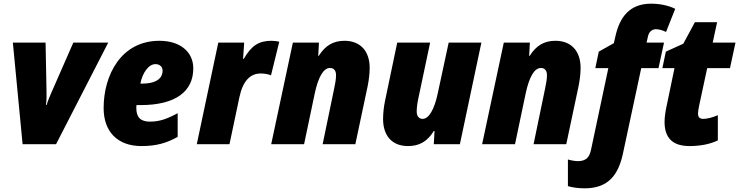

<svg xmlns="http://www.w3.org/2000/svg" viewBox="-20 -785 4023 1045"><path d="M103 0H285L569 -553H379L258 -277C250 -259 239 -232 234 -214H230C234 -240 234 -269 233 -297L228 -553H50Z M750 10C832 10 888 -7 947 -40V-169C890 -138 849 -123 796 -123C747 -123 722 -145 722 -196C722 -201 722 -207 723 -213H745C934 -213 1032 -286 1032 -413C1032 -503 960 -563 848 -563C638 -563 544 -375 544 -197C544 -68 620 10 750 10ZM754 -330H744C755 -387 788 -436 826 -436C851 -436 865 -420 865 -400C865 -365 839 -330 754 -330Z M1051 0H1229L1283 -256C1302 -345 1342 -385 1399 -385C1421 -385 1441 -381 1455 -375L1500 -558C1488 -561 1472 -563 1458 -563C1390 -563 1349 -538 1307 -465H1303L1309 -553H1168Z M1456 0H1635L1693 -276C1712 -365 1740 -415 1776 -415C1796 -415 1809 -402 1809 -376C1809 -355 1804 -326 1799 -304L1736 0H1914L1981 -316C1988 -351 1992 -385 1992 -416C1992 -506 1942 -563 1855 -563C1794 -563 1750 -537 1715 -481H1712L1716 -553H1574Z M2201 10C2263 10 2307 -16 2341 -72H2345L2341 0H2483L2600 -553H2422L2363 -279C2344 -188 2314 -138 2280 -138C2261 -138 2248 -152 2248 -178C2248 -199 2252 -228 2257 -250L2321 -553H2142L2076 -238C2069 -205 2065 -169 2065 -137C2065 -54 2107 10 2201 10Z M2604 0H2783L2841 -276C2860 -365 2888 -415 2924 -415C2944 -415 2957 -402 2957 -376C2957 -355 2952 -326 2947 -304L2884 0H3062L3129 -316C3136 -351 3140 -385 3140 -416C3140 -506 3090 -563 3003 -563C2942 -563 2898 -537 2863 -481H2860L2864 -553H2722Z M3162 240C3292 240 3345 166 3370 53L3470 -414H3564L3594 -553H3499L3507 -588C3512 -610 3527 -626 3550 -626C3567 -626 3588 -620 3605 -611L3655 -737C3619 -755 3571 -765 3524 -765C3406 -765 3352 -691 3329 -585L3321 -550L3239 -504L3220 -414H3291L3197 29C3189 68 3172 92 3126 92C3110 92 3087 88 3071 83V228C3096 236 3131 240 3162 240Z M3733 10C3792 10 3847 -1 3887 -21V-158C3857 -145 3828 -138 3808 -138C3789 -138 3779 -146 3779 -168C3779 -177 3782 -194 3785 -209L3829 -414H3953L3983 -553H3859L3883 -664H3762L3699 -547L3604 -504L3585 -414H3651L3609 -212C3602 -181 3597 -147 3597 -122C3597 -35 3640 10 3733 10Z"/></svg>

Font: Noto Sans SemiCondensed Black
Style: Italic
Weight: 900
Width: 4
Italic angle: -12°
Designer: Monotype Design Team
Foundry: Monotype Imaging Inc.
Version: Version 2.013